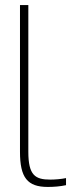

<svg xmlns="http://www.w3.org/2000/svg" viewBox="-20 -730 304 759"><path d="M179 -20C119 -20 92 -37 92 -130V-710H59V-130C59 -28 88 9 169 9C193 9 218 7 241 2V-26C223 -22 196 -20 179 -20Z"/></svg>

Font: LT Wave Alt Thin
Style: Regular
Weight: 100
Designer: Daniel Lyons
Version: Version 2.5 (Glyphs App)